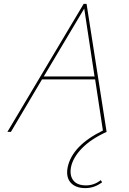

<svg xmlns="http://www.w3.org/2000/svg" viewBox="-20 -678 665 987"><path d="M422 275Q464 275 498 248L505 259Q465 289 419 289Q368 289 343 260.5Q318 232 328 181Q352 70 509 -7L469 -270H196L36 0H18L410 -658H425L528 0Q447 37 401 84.5Q355 132 345 181Q337 224 357 249.5Q377 275 422 275ZM205 -285H466L413 -634Z"/></svg>

Font: EauTest Thin
Style: Italic
Weight: 250
Italic angle: -12°
Designer: Christian Thalmann (Catharsis Fonts)
Version: Version 0.001;PS 000.001;hotconv 1.0.88;makeotf.lib2.5.64775